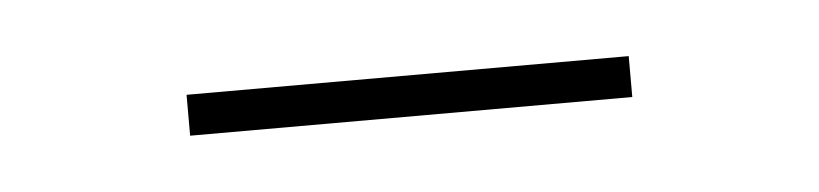

<svg xmlns="http://www.w3.org/2000/svg" viewBox="-22 -347 401 94"><g transform="rotate(-5 178.5 -300.0)"><path d="M287.1 -290H69.8V-310.1H287.1Z"/></g></svg>

Font: Montserrat-Hairline
Style: Regular
Weight: 250
Designer: Julieta Ulanovsky
Foundry: Julieta Ulanovsky
Version: Version 1.000;PS 002.000;hotconv 1.0.70;makeotf.lib2.5.58329